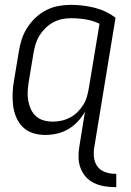

<svg xmlns="http://www.w3.org/2000/svg" viewBox="-20 -548 540 791"><path d="M454 223Q431 223 408.5 219Q386 215 366.5 205.5Q347 196 333 180Q319 164 311.5 143.5Q304 123 303.5 100.5Q303 78 307 55L330 -88Q318 -66 300 -47Q282 -28 260.5 -15.5Q239 -3 214.5 2.5Q190 8 167 8Q140 8 116 0.5Q92 -7 74.5 -24Q57 -41 47 -64.5Q37 -88 34 -113Q31 -138 32 -164.5Q33 -191 38 -218L58 -338Q62 -363 70 -387.5Q78 -412 93 -435Q108 -458 128 -476.5Q148 -495 172 -507Q196 -519 221.5 -523.5Q247 -528 272 -528Q322 -528 370 -516Q418 -504 456 -475L369 55Q365 76 367 98Q369 120 380.5 136.5Q392 153 412 160.5Q432 168 454 168H459V223ZM198 -47Q216 -47 234 -51Q252 -55 269 -64Q286 -73 299.5 -86.5Q313 -100 323 -116Q333 -132 338 -149.5Q343 -167 346 -185L390 -450Q364 -463 333.5 -468Q303 -473 272 -473Q253 -473 234.5 -469Q216 -465 198.5 -455.5Q181 -446 166.5 -431.5Q152 -417 142 -400.5Q132 -384 126.5 -365.5Q121 -347 118 -329L98 -209Q95 -189 94 -169.5Q93 -150 96.5 -132Q100 -114 107.5 -97.5Q115 -81 128.5 -69Q142 -57 160 -52Q178 -47 198 -47Z"/></svg>

Font: Iosevka SS18 Light
Style: Italic
Weight: 300
Italic angle: -9°
Monospace: yes
Designer: Belleve Invis
Foundry: Belleve Invis
Version: Version 25.1.1; ttfautohint (v1.8.4)